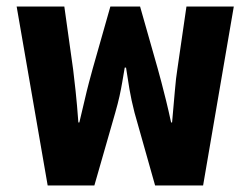

<svg xmlns="http://www.w3.org/2000/svg" viewBox="-20 -568 767 588"><path d="M126 0 31 -548H177L204 -355Q207 -331 211.5 -289.5Q216 -248 220 -193H223Q232 -230 239 -260.5Q246 -291 252.5 -315.5Q259 -340 264 -358L318 -548H409L463 -358Q468 -340 474.5 -315.5Q481 -291 488.5 -260.5Q496 -230 504 -193H507Q512 -248 515.5 -289.5Q519 -331 523 -355L551 -548H696L602 0H455L392 -223Q382 -262 376.5 -294.5Q371 -327 366 -361H362Q358 -338 354.5 -317Q351 -296 346 -273.5Q341 -251 333 -223L269 0Z"/></svg>

Font: Farlight84_Sys_V01
Style: Bold
Weight: 700
Designer: Monotype Design Team, Nadine Chahine and Nizar Qandah
Foundry: Monotype Imaging Inc.
Version: Version 2.004;October 31, 2024;FontCreator 14.0.0.2814 64-bi